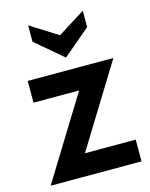

<svg xmlns="http://www.w3.org/2000/svg" viewBox="-114 -823 699 896"><g transform="rotate(-15 236.0 -375.0)"><path d="M18 0 289 -440 303 -395H41V-500H455L184 -60L165 -105H457V0ZM242 -559 110 -671V-750L242 -667L374 -750V-671Z"/></g></svg>

Font: Cabin Resolve
Style: Bold-Resolve
Weight: 700
Designer: Pablo Impallari
Foundry: Pablo Impallari. http://www.impallari.com Igino Marini. http://www.ikern.com
Version: Version 3.001